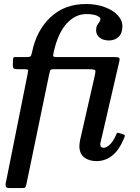

<svg xmlns="http://www.w3.org/2000/svg" viewBox="-20 -812 716 982"><path d="M14 102 120.5 -430Q123.5 -446 124.2 -452Q125 -458 101.5 -458H71.5Q55 -458 50.2 -462.2Q45.5 -466.5 45.5 -478L46.5 -505Q47 -520.5 53.8 -520.2Q60.5 -520 72.5 -520H112.5Q131.5 -520 136 -524Q140.5 -528 144 -545.5Q166.5 -656.5 238.5 -724Q310.5 -791.5 419 -791.5Q471.5 -791.5 514 -776.2Q556.5 -761 581.2 -735Q606 -709 606 -677Q606 -641.5 586.2 -623.2Q566.5 -605 537.5 -605Q508.5 -605 490 -619.2Q471.5 -633.5 471.5 -658Q471.5 -674 477 -683.2Q482.5 -692.5 488 -699.2Q493.5 -706 493.5 -715.5Q493.5 -724 475 -732Q456.5 -740 421.5 -740Q366 -740 322 -692.8Q278 -645.5 255.5 -550Q252 -533 251.5 -526.5Q251 -520 275 -520H568Q583.5 -520 588.5 -516.8Q593.5 -513.5 590.5 -499.5L494 -82Q493 -80.5 493 -77.5Q493 -74.5 493 -72.5Q493 -56 512 -56Q521.5 -56 538 -69.2Q554.5 -82.5 569 -112Q575 -123 577 -129Q579 -135 587 -132L604.5 -127Q617 -123 618.2 -120Q619.5 -117 614.5 -105Q588.5 -42.5 552.8 -15.2Q517 12 474 12Q435 12 410.5 -7.2Q386 -26.5 386 -65Q386 -70 387 -78.5Q388 -87 389 -92.5L464 -422Q469.5 -445 467.5 -451.5Q465.5 -458 433 -458H257.5Q238.5 -458 236.8 -452.5Q235 -447 231.5 -432L115 130.5Q112 144.5 108.5 147.2Q105 150 90 150H29Q13.5 150 10.2 142.5Q7 135 9.2 124Q11.5 113 14 102Z"/></svg>

Font: Besley* Medium
Style: Italic
Weight: 500
Italic angle: -13°
Designer: Owen Earl
Foundry: indestructible type*
Version: Version 3.000; ttfautohint (v1.8.3)